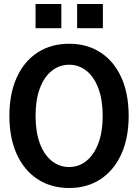

<svg xmlns="http://www.w3.org/2000/svg" viewBox="-20 -929 690 961"><path d="M326 12Q236 12 168.5 -32Q101 -76 64 -157Q27 -238 27 -349Q27 -460 64 -541.5Q101 -623 168.5 -666.5Q236 -710 326 -710Q416 -710 483 -666.5Q550 -623 587 -542Q624 -461 624 -349Q624 -238 587 -157Q550 -76 483 -32Q416 12 326 12ZM326 -93Q375 -93 413 -124Q451 -155 472.5 -212.5Q494 -270 494 -349Q494 -429 472.5 -486.5Q451 -544 413 -574.5Q375 -605 326 -605Q277 -605 238.5 -574Q200 -543 179 -485.5Q158 -428 158 -349Q158 -270 179 -212.5Q200 -155 238.5 -124Q277 -93 326 -93ZM366 -788V-909H495V-788ZM158 -788V-909H287V-788Z"/></svg>

Font: Azeret Mono Thin Medium
Style: Regular
Weight: 500
Version: Version 1.002